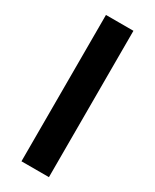

<svg xmlns="http://www.w3.org/2000/svg" viewBox="-208 -867 745 922"><g transform="rotate(30 164.0 -406.0)"><path d="M87.9 0H240.2V-811.5H87.9Z"/></g></svg>

Font: Merriweather Sans
Style: Bold
Weight: 700
Designer: Eben Sorkin ( eben@eyebytes.com )
Foundry: Eben Sorkin
Version: Version 1.003